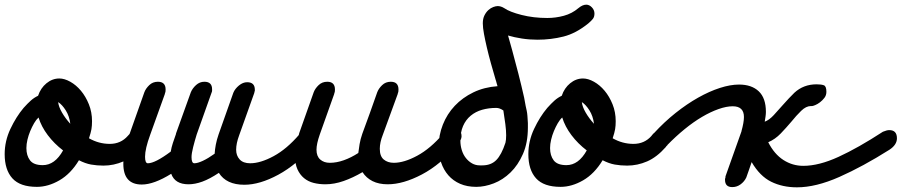

<svg xmlns="http://www.w3.org/2000/svg" viewBox="-65 -755 3860 822"><path d="M121 -265Q112 -264 100 -252Q98 -261 96 -269.5Q94 -278 93 -287ZM205 -111Q167 -140 139.5 -176.5Q112 -213 100 -252Q90 -243 81 -227.5Q72 -212 64.5 -194Q57 -176 52.5 -157Q48 -138 48 -121Q48 -89 63.5 -68.5Q79 -48 118 -48Q170 -48 205 -111ZM36 -293Q53 -312 67 -324.5Q81 -337 98 -345Q109 -378 134 -398.5Q159 -419 189 -419Q211 -419 236 -405Q261 -391 281.5 -366.5Q302 -342 315.5 -308.5Q329 -275 329 -236Q329 -217 326.5 -202Q324 -187 316 -163Q358 -139 405 -139Q452 -139 482 -173L481 -172Q500 -196 523 -196Q540 -196 550 -187.5Q560 -179 560 -161Q560 -152 555.5 -144Q551 -136 543 -125Q505 -82 463.5 -64Q422 -46 378 -46Q350 -46 325 -50.5Q300 -55 273 -69Q238 -11 189.5 17Q141 45 93 45Q21 45 -12 8.5Q-45 -28 -45 -95Q-45 -151 -20.5 -203Q4 -255 36 -293ZM233 -178Q235 -186 236 -193.5Q237 -201 237 -209Q237 -213 237 -217Q237 -221 236 -225Q252 -207 272 -192ZM184 -318Q173 -325 167 -325H163Q145 -325 138.5 -339.5Q132 -354 144 -367Q141 -364 141 -362L188 -344Q184 -336 184 -326ZM184 -318Q186 -298 200.5 -273Q215 -248 236 -225Q232 -258 216.5 -282.5Q201 -307 184 -318Z M742 34Q684 34 668 -11Q594 35 542 35Q463 35 463 -54Q463 -109 490 -183V-182Q506 -227 521.5 -271Q537 -315 553 -360Q559 -376 574 -390.5Q589 -405 611 -405Q644 -405 644 -372Q644 -367 643.5 -363Q643 -359 640 -353L642 -356Q626 -311 610 -267Q594 -223 578 -178Q556 -118 556 -84Q556 -56 568 -56Q599 -56 666 -106Q669 -124 675 -142.5Q681 -161 689 -183L688 -182Q704 -227 720 -271Q736 -315 752 -360Q759 -377 774.5 -391Q790 -405 810 -405Q843 -405 843 -373Q843 -371 843 -367Q843 -363 841 -359L777 -179Q769 -153 762 -125.5Q755 -98 755 -82Q755 -56 767 -56Q781 -56 803.5 -66.5Q826 -77 854 -97Q855 -115 859 -136Q863 -157 871 -180L934 -358Q941 -375 958 -389Q975 -403 993 -403Q1026 -403 1026 -371Q1026 -368 1026 -366.5Q1026 -365 1024 -360V-358L959 -176Q946 -141 946 -114Q946 -89 961 -72.5Q976 -56 1006 -56Q1050 -56 1106.5 -86.5Q1163 -117 1217 -180Q1239 -204 1260 -204Q1296 -204 1296 -170Q1296 -157 1280 -135Q1206 -50 1126.5 -7Q1047 36 981 36Q904 36 872 -15Q833 11 801.5 22.5Q770 34 742 34Z M1832 -183Q1852 -206 1875 -206Q1911 -206 1911 -171Q1911 -158 1895 -136Q1821 -50 1741 -8Q1661 34 1595 34Q1557 34 1530 20.5Q1503 7 1487 -18Q1446 6 1406 20Q1366 34 1328 34Q1301 34 1277.5 28Q1254 22 1236.5 7.5Q1219 -7 1208.5 -30Q1198 -53 1198 -88Q1198 -108 1201.5 -131Q1205 -154 1216 -183L1215 -182Q1231 -227 1246.5 -271Q1262 -315 1278 -360Q1284 -376 1299 -390.5Q1314 -405 1336 -405Q1369 -405 1369 -372Q1369 -367 1368.5 -363Q1368 -359 1365 -353L1367 -356L1304 -179Q1290 -139 1290 -114Q1290 -86 1306 -72Q1322 -58 1347 -58Q1376 -58 1407 -69Q1438 -80 1469 -100Q1471 -117 1474.5 -138Q1478 -159 1486 -182Q1502 -226 1518.5 -271Q1535 -316 1550 -360Q1556 -376 1571 -390.5Q1586 -405 1608 -405Q1641 -405 1641 -372Q1641 -367 1640.5 -363Q1640 -359 1637 -353L1639 -356Q1623 -311 1606.5 -267Q1590 -223 1574 -178Q1561 -145 1561 -118Q1561 -86 1578 -72Q1595 -58 1621 -58Q1665 -58 1721.5 -88.5Q1778 -119 1832 -182Z M2195 -209Q2195 -144 2174 -96Q2153 -48 2120.5 -16.5Q2088 15 2049 30Q2010 45 1974 45Q1935 45 1905 32Q1875 19 1854.5 -4.5Q1834 -28 1823.5 -59.5Q1813 -91 1813 -127Q1813 -176 1831 -221.5Q1849 -267 1882 -302Q1915 -337 1961.5 -359.5Q2008 -382 2065 -386Q2063 -392 2061.5 -398Q2060 -404 2058 -411V-410Q2047 -447 2037 -483Q2027 -519 2019.5 -551Q2012 -583 2007 -610Q2002 -637 2002 -655Q2002 -675 2009 -689Q2016 -703 2026 -712Q2036 -721 2047 -725Q2058 -729 2066 -729Q2072 -729 2079 -727Q2086 -725 2094 -720Q2117 -704 2168 -691Q2219 -678 2278 -678Q2314 -678 2349 -687.5Q2384 -697 2411 -720Q2429 -735 2445 -735Q2458 -735 2469 -723.5Q2480 -712 2480 -697Q2480 -683 2473.5 -674.5Q2467 -666 2454 -655Q2401 -612 2347.5 -598.5Q2294 -585 2236 -585Q2202 -585 2169.5 -590Q2137 -595 2110 -603Q2114 -588 2118.5 -573Q2123 -558 2128 -539Q2141 -492 2154.5 -439Q2168 -386 2179 -337Q2183 -315 2185.5 -301.5Q2188 -288 2190 -281Q2192 -272 2193 -259Q2194 -246 2195 -228ZM2096 -277Q2094 -279 2093 -279.5Q2092 -280 2090 -282Q2088 -288 2088 -292ZM2102 -176Q2102 -197 2098.5 -223.5Q2095 -250 2090 -282Q2074 -293 2060 -293Q2027 -293 1999 -285Q1971 -277 1950 -259.5Q1929 -242 1917.5 -215.5Q1906 -189 1906 -153Q1906 -132 1912 -112.5Q1918 -93 1929.5 -78.5Q1941 -64 1956 -55.5Q1971 -47 1989 -47H2000Q2037 -47 2059.5 -69.5Q2082 -92 2099 -144Q2102 -156 2102 -176Z M2363 -265Q2354 -264 2342 -252Q2340 -261 2338 -269.5Q2336 -278 2335 -287ZM2447 -111Q2409 -140 2381.5 -176.5Q2354 -213 2342 -252Q2332 -243 2323 -227.5Q2314 -212 2306.5 -194Q2299 -176 2294.5 -157Q2290 -138 2290 -121Q2290 -89 2305.5 -68.5Q2321 -48 2360 -48Q2412 -48 2447 -111ZM2278 -293Q2295 -312 2309 -324.5Q2323 -337 2340 -345Q2351 -378 2376 -398.5Q2401 -419 2431 -419Q2453 -419 2478 -405Q2503 -391 2523.5 -366.5Q2544 -342 2557.5 -308.5Q2571 -275 2571 -236Q2571 -217 2568.5 -202Q2566 -187 2558 -163Q2600 -139 2647 -139Q2694 -139 2724 -173L2723 -172Q2742 -196 2765 -196Q2782 -196 2792 -187.5Q2802 -179 2802 -161Q2802 -152 2797.5 -144Q2793 -136 2785 -125Q2747 -82 2705.5 -64Q2664 -46 2620 -46Q2592 -46 2567 -50.5Q2542 -55 2515 -69Q2480 -11 2431.5 17Q2383 45 2335 45Q2263 45 2230 8.5Q2197 -28 2197 -95Q2197 -151 2221.5 -203Q2246 -255 2278 -293ZM2475 -178Q2477 -186 2478 -193.5Q2479 -201 2479 -209Q2479 -213 2479 -217Q2479 -221 2478 -225Q2494 -207 2514 -192ZM2426 -318Q2415 -325 2409 -325H2405Q2387 -325 2380.5 -339.5Q2374 -354 2386 -367Q2383 -364 2383 -362L2430 -344Q2426 -336 2426 -326ZM2426 -318Q2428 -298 2442.5 -273Q2457 -248 2478 -225Q2474 -258 2458.5 -282.5Q2443 -307 2426 -318Z M3109 -192Q3108 -191 3108 -188Q3108 -190 3109 -192ZM2793 -134Q2772 -111 2751 -111Q2734 -111 2724.5 -123Q2715 -135 2715 -147Q2715 -166 2734 -185V-184Q2779 -233 2827.5 -271.5Q2876 -310 2924 -337Q2972 -364 3017 -378.5Q3062 -393 3099 -393Q3153 -393 3183.5 -364Q3214 -335 3214 -276Q3214 -267 3212.5 -256.5Q3211 -246 3209 -234Q3228 -241 3247.5 -262Q3267 -283 3287 -306Q3299 -320 3312 -333.5Q3325 -347 3336 -358Q3375 -394 3431 -394Q3451 -394 3462 -390Q3473 -386 3473 -362Q3473 -347 3464.5 -336Q3456 -325 3445.5 -317Q3435 -309 3425 -305Q3415 -301 3412 -301H3407Q3386 -301 3365 -280.5Q3344 -260 3323 -234Q3301 -208 3277.5 -183.5Q3254 -159 3224 -146Q3250 -95 3289 -70Q3328 -45 3374 -45Q3441 -45 3525 -83.5Q3609 -122 3715 -191Q3732 -198 3742 -198Q3775 -198 3775 -163Q3775 -135 3743 -114Q3629 -42 3528.5 2.5Q3428 47 3347 47Q3285 47 3236.5 23Q3188 -1 3153 -61Q3147 -44 3141.5 -27.5Q3136 -11 3130 5Q3122 22 3106 34Q3090 46 3070 46Q3039 46 3039 15Q3039 13 3039 11Q3039 9 3041 4V0L3105 -180Q3106 -182 3107.5 -187Q3109 -192 3111 -194Q3109 -192 3109 -192Q3120 -231 3120 -254Q3120 -300 3072 -300Q3045 -300 3011 -288Q2977 -276 2940.5 -254.5Q2904 -233 2866 -202Q2828 -171 2792 -134Z"/></svg>

Font: Discipuli Britannica Bold
Style: Regular
Weight: 700
Designer: Peter Wiegel
Foundry: Peter Wiegel
Version: Version 0.001 2009